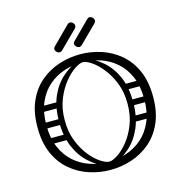

<svg xmlns="http://www.w3.org/2000/svg" viewBox="-129 -1027 1092 1152"><g transform="rotate(-15 417.0 -451.0)"><path d="M721 -351Q721 -432 695.5 -490.5Q670 -549 627 -586.5Q584 -624 529.5 -642Q475 -660 417 -660Q359 -660 304.5 -642Q250 -624 207 -586.5Q164 -549 138.5 -490.5Q113 -432 113 -351Q113 -270 138.5 -211.5Q164 -153 207 -115.5Q250 -78 304.5 -60Q359 -42 417 -42Q475 -42 529.5 -60Q584 -78 627 -115.5Q670 -153 695.5 -211.5Q721 -270 721 -351ZM58 -351Q58 -446 88.5 -514Q119 -582 171 -625.5Q223 -669 287 -689.5Q351 -710 417 -710Q483 -710 547 -689.5Q611 -669 663 -625.5Q715 -582 745.5 -514Q776 -446 776 -351Q776 -256 745.5 -188Q715 -120 663 -76.5Q611 -33 547 -12.5Q483 8 417 8Q351 8 287 -12.5Q223 -33 171 -76.5Q119 -120 88.5 -188Q58 -256 58 -351ZM222 -252Q222 -243 217 -238Q212 -233 205 -233H110Q94 -233 94 -252Q94 -269 111 -269H205Q222 -269 222 -252ZM220 -451Q220 -442 215 -437Q210 -432 203 -432H108Q92 -432 92 -451Q92 -468 109 -468H203Q220 -468 220 -451ZM214 -350Q214 -341 209 -336Q204 -331 197 -331H102Q86 -331 86 -350Q86 -367 103 -367H197Q214 -367 214 -350ZM613 -252Q613 -269 630 -269H724Q741 -269 741 -252Q741 -233 725 -233H630Q623 -233 618 -238Q613 -243 613 -252ZM615 -451Q615 -468 632 -468H726Q743 -468 743 -451Q743 -432 727 -432H632Q625 -432 620 -437Q615 -442 615 -451ZM621 -350Q621 -367 638 -367H732Q749 -367 749 -350Q749 -331 733 -331H638Q631 -331 626 -336Q621 -341 621 -350ZM439 -18 422 -42Q442 -42 474.5 -63Q507 -84 539.5 -124Q572 -164 594.5 -221Q617 -278 617 -351Q617 -423 594 -480Q571 -537 538 -577.5Q505 -618 473 -639Q441 -660 422 -660L438 -680Q498 -658 546.5 -615.5Q595 -573 623.5 -508Q652 -443 652 -351Q652 -260 623.5 -193.5Q595 -127 547 -84Q499 -41 439 -18ZM405 -18Q346 -41 297.5 -84Q249 -127 220.5 -193.5Q192 -260 192 -351Q192 -443 220.5 -508Q249 -573 298 -615.5Q347 -658 406 -680L422 -660Q403 -660 371 -639Q339 -618 306 -577.5Q273 -537 250 -480Q227 -423 227 -351Q227 -278 249.5 -221Q272 -164 304.5 -124Q337 -84 369.5 -63Q402 -42 422 -42ZM319 -759Q313 -753 304 -753Q294 -753 286 -761Q277 -770 277 -779Q277 -787 284 -794L391 -901Q400 -910 409 -910Q418 -910 427 -901Q435 -893 435 -883Q435 -874 426 -865ZM441 -759Q435 -753 426 -753Q416 -753 408 -761Q399 -770 399 -779Q399 -787 406 -794L513 -901Q522 -910 531 -910Q540 -910 549 -901Q557 -893 557 -883Q557 -874 548 -865Z"/></g></svg>

Font: Agu Display Uzo
Style: Regular
Weight: 400
Designer: Oluwaseun Badejo
Version: Version 1.103